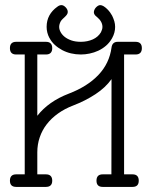

<svg xmlns="http://www.w3.org/2000/svg" viewBox="-20 -734 596 754"><path d="M160.2 -569.8H101.6H43.5C27.2 -569.8 19 -561.5 19 -544.9C19 -528.3 27.2 -520 43.5 -520H77.1V-49.3H43.5C27.2 -49.3 19 -41 19 -24.4C19 -8.1 27.2 0 43.5 0H160.2C176.8 0 185.1 -8.1 185.1 -24.4C185.1 -41 176.8 -49.3 160.2 -49.3H126.5V-135.7C126.5 -156.2 129.6 -175.9 136 -194.6C142.3 -213.3 151.5 -230.5 163.6 -246.1C175.6 -261.7 190.4 -275.8 208 -288.3C225.6 -300.9 245.4 -311.4 267.6 -319.8C299.2 -331.9 328.2 -346.6 354.7 -364C381.3 -381.4 402.3 -401.2 418 -423.3L417.5 -49.3H383.3C367 -49.3 358.9 -41 358.9 -24.4C358.9 -8.1 367 0 383.3 0H500.5C516.8 0 524.9 -8.1 524.9 -24.4C524.9 -41 516.8 -49.3 500.5 -49.3H467.3V-520H512.2C528.8 -520 537.1 -528.3 537.1 -544.9C537.1 -561.5 528.8 -569.8 512.2 -569.8H442.4C428.1 -569.8 419.9 -562.3 418 -547.4C412.4 -506 395.3 -470.1 366.5 -439.7C337.6 -409.3 298.8 -384.8 250 -366.2C197.3 -346 156.1 -317.1 126.5 -279.3V-520H160.2C176.8 -520 185.1 -528.3 185.1 -544.9C185.1 -561.5 176.8 -569.8 160.2 -569.8ZM359.9 -668C374.8 -655.9 382.3 -642.7 382.3 -628.4C382.3 -624.8 381.8 -621.3 380.6 -617.7C379.5 -614.1 378.1 -610.7 376.5 -607.4C369.3 -595.1 358.6 -585.7 344.5 -579.3C330.3 -573 314.6 -569.8 297.4 -569.8C283 -569.8 270.6 -571.7 260 -575.4C249.4 -579.2 240.6 -583.9 233.6 -589.6C226.6 -595.3 221.4 -601.6 217.8 -608.4C214.2 -615.2 212.4 -621.9 212.4 -628.4C212.4 -634.9 214.2 -641.8 217.8 -648.9C218.1 -649.3 218.3 -649.6 218.3 -649.9C220.2 -653.2 222.7 -656.2 225.8 -659.2L235.1 -668C238.2 -670.9 240.8 -673.9 242.9 -677C245 -680.1 246.1 -683.4 246.1 -687C246.1 -693.5 243.3 -699.6 237.8 -705.3C232.3 -711 226.7 -713.9 221.2 -713.9C216 -713.9 210.6 -711.8 205.1 -707.5C191.4 -697.8 181 -686.3 173.8 -673.1C166.7 -659.9 163.1 -645 163.1 -628.4C163.1 -613.1 166.8 -598.5 174.3 -584.5V-585C179.5 -574.9 186.4 -565.8 195.1 -557.9C203.7 -549.9 213.4 -543.1 224.1 -537.4C234.9 -531.7 246.4 -527.3 258.8 -524.4C271.2 -521.5 284 -520 297.4 -520C308.8 -520 320.3 -521.2 332 -523.7C343.8 -526.1 355.1 -529.9 366 -534.9C376.9 -540 387 -546.5 396.2 -554.4C405.5 -562.4 413.4 -572.1 419.9 -583.5L420.4 -584.5C428.2 -598.5 432.1 -613.1 432.1 -628.4C432.1 -635.9 431.1 -643.2 429 -650.4C426.8 -657.6 424 -664.9 420.4 -672.4C418.5 -675.9 415.8 -680.2 412.4 -685.1C408.9 -689.9 405 -694.5 400.6 -698.7C396.2 -703 391.7 -706.5 387 -709.5C382.2 -712.4 377.8 -713.9 373.5 -713.9C370.6 -713.9 367.7 -713 364.7 -711.2C361.8 -709.4 359.1 -707.2 356.7 -704.6C354.2 -702 352.3 -699 350.8 -695.6C349.4 -692.1 348.6 -689 348.6 -686C348.6 -679.5 352.4 -673.5 359.9 -668Z"/></svg>

Font: Nathan
Style: Regular
Weight: 400
Designer: Peter Wiegel
Foundry: Peter Wiegel
Version: Version 1.001 2009